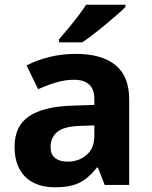

<svg xmlns="http://www.w3.org/2000/svg" viewBox="-20 -786 644 816"><path d="M302 -557Q412 -557 470.5 -509.5Q529 -462 529 -364V0H425L396 -74H392Q369 -45 344.5 -26Q320 -7 288.5 1.5Q257 10 211 10Q163 10 124.5 -8.5Q86 -27 64 -65.5Q42 -104 42 -163Q42 -250 103 -291.5Q164 -333 286 -337L381 -340V-364Q381 -407 358.5 -427Q336 -447 296 -447Q256 -447 218 -435.5Q180 -424 142 -407L93 -508Q137 -531 190.5 -544Q244 -557 302 -557ZM323 -251Q251 -249 223 -225Q195 -201 195 -162Q195 -128 215 -113.5Q235 -99 267 -99Q315 -99 348 -127.5Q381 -156 381 -208V-253ZM513 -756Q499 -742 476 -722Q453 -702 426.5 -680Q400 -658 374.5 -638.5Q349 -619 330 -606H231V-619Q247 -638 268.5 -663.5Q290 -689 311 -716.5Q332 -744 346 -766H513Z"/></svg>

Font: Noto Sans Devanagari
Style: Regular
Weight: 400
Designer: Jelle Bosma - Monotype Design Team
Foundry: Monotype Imaging Inc.
Version: Version 2.003